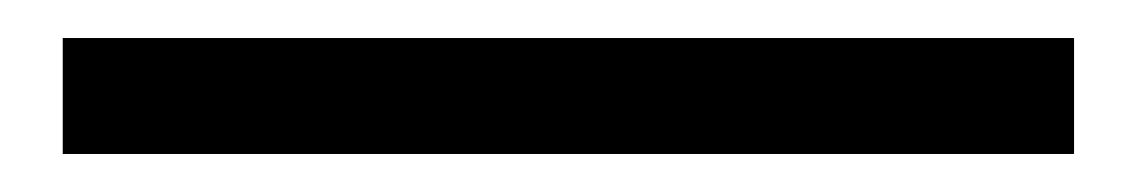

<svg xmlns="http://www.w3.org/2000/svg" viewBox="-20 59 599 101"><path d="M13 140H545V79H13Z"/></svg>

Font: Kinto Sans
Style: Regular
Weight: 400
Designer: Authors: Ryoko NISHIZUKA  (kana & ideographs); Paul D. Hunt (Latin, Greek & Cyrillic); Wenlong ZHANG  (bopomofo); Sandol
Foundry: Adobe Systems Incorporated, ookami Inc.
Version: Version 0.001